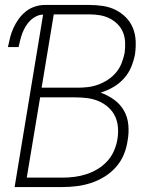

<svg xmlns="http://www.w3.org/2000/svg" viewBox="-20 -755 640 775"><path d="M39 0 154 -696Q140 -696 126 -689Q112 -682 101.5 -671.5Q91 -661 83 -647.5Q75 -634 70 -620.5Q65 -607 61.5 -593Q58 -579 55 -565H12Q16 -585 21 -604.5Q26 -624 34.5 -642.5Q43 -661 55.5 -678.5Q68 -696 84.5 -709Q101 -722 121 -728.5Q141 -735 161 -735H340Q368 -735 395 -731Q422 -727 445.5 -715.5Q469 -704 487.5 -685.5Q506 -667 516 -643Q526 -619 527.5 -591.5Q529 -564 525 -536Q520 -510 509.5 -484.5Q499 -459 480 -438Q461 -417 436.5 -403Q412 -389 386 -381Q415 -371 440 -353Q465 -335 480 -309Q495 -283 498 -251Q501 -219 495 -187Q491 -158 479.5 -130.5Q468 -103 447.5 -80Q427 -57 400.5 -41Q374 -25 346 -16Q318 -7 289 -3.5Q260 0 232 0ZM148 -401H293Q314 -401 335 -403.5Q356 -406 376.5 -413.5Q397 -421 416 -433.5Q435 -446 449 -463Q463 -480 471 -500.5Q479 -521 483 -541Q486 -563 485 -584.5Q484 -606 476.5 -624.5Q469 -643 454.5 -657.5Q440 -672 422 -681Q404 -690 383 -693.5Q362 -697 340 -697H197ZM88 -38H232Q256 -38 280 -41Q304 -44 327.5 -51.5Q351 -59 373 -72Q395 -85 412.5 -104Q430 -123 440 -146Q450 -169 454 -193Q458 -218 456 -242Q454 -266 444 -286.5Q434 -307 416.5 -322.5Q399 -338 377.5 -347Q356 -356 332 -359Q308 -362 284 -362H142Z"/></svg>

Font: Iosevka SS04 XLt Ex Obl
Style: Regular
Weight: 200
Width: 7
Italic angle: -9°
Monospace: yes
Designer: Belleve Invis
Foundry: Belleve Invis
Version: Version 19.0.0; ttfautohint (v1.8.4)